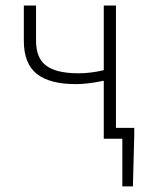

<svg xmlns="http://www.w3.org/2000/svg" viewBox="-20 -500 528 692"><path d="M420.9 171.9V0H354V-209Q295.9 -196.8 253.9 -196.8Q158.7 -196.8 112.3 -233.9Q65.9 -271 65.9 -353V-480H109.9V-353Q109.9 -291 146 -263.7Q182.1 -236.3 261.2 -235.8Q307.1 -235.8 354 -247.1V-480H397.9V-39.1H463.9V-13.2L459 171.9Z"/></svg>

Font: SourceSansPro-Light
Style: Regular
Weight: 300
Designer: Paul D. Hunt
Foundry: Adobe Systems Incorporated
Version: Version 2.020;PS 2.0;hotconv 1.0.86;makeotf.lib2.5.63406